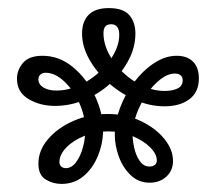

<svg xmlns="http://www.w3.org/2000/svg" viewBox="-20 -736 539 475"><path d="M22 -541Q22 -563 37 -580.5Q52 -598 85 -598Q127 -598 161 -569.5Q195 -541 215 -498.5Q235 -456 235 -414Q235 -382 222.5 -351Q210 -320 187 -300.5Q164 -281 132 -281Q111 -281 93 -292Q75 -303 75 -331Q75 -364 99 -392Q123 -420 162 -437Q201 -454 246 -454Q292 -454 328.5 -436.5Q365 -419 386.5 -392.5Q408 -366 408 -338Q408 -314 391.5 -299Q375 -284 350 -284Q323 -284 303.5 -302.5Q284 -321 274 -348.5Q264 -376 264 -403Q264 -435 277 -469.5Q290 -504 312 -533Q334 -562 361.5 -580Q389 -598 417 -598Q443 -598 457.5 -583.5Q472 -569 472 -542Q472 -508 448.5 -490.5Q425 -473 387 -473Q350 -473 314 -489Q278 -505 248.5 -531Q219 -557 201 -589Q183 -621 183 -653Q183 -683 199.5 -699.5Q216 -716 249 -716Q285 -716 300 -698.5Q315 -681 315 -653Q315 -619 298 -587Q281 -555 253 -529.5Q225 -504 189.5 -489Q154 -474 116 -474Q79 -474 50.5 -491Q22 -508 22 -541ZM75 -540Q75 -527 87.5 -519.5Q100 -512 119 -512Q157 -512 193 -533.5Q229 -555 252 -587Q275 -619 275 -650Q275 -676 255 -676Q245 -676 240.5 -670.5Q236 -665 236 -654Q236 -629 249 -603.5Q262 -578 284 -557Q306 -536 333 -523.5Q360 -511 388 -511Q406 -511 419 -517Q432 -523 432 -538Q432 -545 427 -549.5Q422 -554 413 -554Q395 -554 376.5 -539.5Q358 -525 342.5 -502Q327 -479 317.5 -453Q308 -427 308 -403Q308 -389 312 -370.5Q316 -352 325.5 -338Q335 -324 350 -324Q358 -324 363 -328Q368 -332 368 -339Q368 -355 351.5 -371.5Q335 -388 307.5 -399.5Q280 -411 248 -411Q216 -411 188 -399.5Q160 -388 143.5 -370.5Q127 -353 127 -335Q127 -328 131.5 -324Q136 -320 143 -320Q157 -320 168 -334.5Q179 -349 185 -371Q191 -393 191 -414Q191 -449 176 -481.5Q161 -514 138.5 -535Q116 -556 93 -556Q85 -556 80 -551.5Q75 -547 75 -540Z"/></svg>

Font: Arima Thin
Style: Bold
Weight: 700
Version: Version 1.100